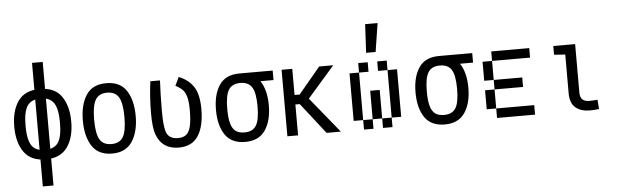

<svg xmlns="http://www.w3.org/2000/svg" viewBox="-52 -880 4043 1258"><g transform="rotate(-5 1969.0 -250.5)"><path d="M31.2 -218.8Q31.2 -323.2 76.2 -386.7Q121.1 -450.2 218.8 -450.2Q316.4 -450.2 361.3 -386.7Q406.2 -323.2 406.2 -218.8Q406.2 -115.2 360.8 -51.3Q315.4 12.7 218.8 12.7Q121.1 12.7 76.2 -50.8Q31.2 -114.3 31.2 -218.8ZM332 -218.8Q332 -310.5 305.7 -349.1Q279.3 -387.7 218.8 -387.7Q158.2 -387.7 131.8 -349.1Q105.5 -310.5 105.5 -218.8Q105.5 -155.3 117.2 -118.7Q128.9 -82 153.3 -65.9Q177.7 -49.8 218.8 -49.8Q279.3 -49.8 305.7 -87.9Q332 -126 332 -218.8ZM183.6 -625H253.9V187.5H183.6Z M482.4 -218.8Q482.4 -323.2 523.9 -386.7Q565.4 -450.2 656.2 -450.2Q747.1 -450.2 788.6 -386.7Q830.1 -323.2 830.1 -218.8Q830.1 -115.2 787.6 -51.3Q745.1 12.7 656.2 12.7Q565.4 12.7 523.9 -50.8Q482.4 -114.3 482.4 -218.8ZM755.9 -218.8Q755.9 -310.5 732.9 -349.1Q710 -387.7 656.2 -387.7Q602.5 -387.7 579.6 -349.1Q556.6 -310.5 556.6 -218.8Q556.6 -126 579.6 -87.9Q602.5 -49.8 656.2 -49.8Q710 -49.8 732.9 -87.9Q755.9 -126 755.9 -218.8Z M1003.9 -254.9V-229.5Q1003.9 -148.4 1014.6 -107.4Q1028.3 -50.8 1093.8 -50.8Q1128.9 -50.8 1148.4 -66.9Q1168 -83 1177.2 -120.6Q1186.5 -158.2 1186.5 -226.6Q1186.5 -282.2 1177.7 -313.5Q1168.9 -344.7 1152.8 -361.3Q1136.7 -377.9 1106.4 -393.6L1132.8 -449.2Q1197.3 -423.8 1230 -373.5Q1262.7 -323.2 1262.7 -226.6Q1262.7 -113.3 1221.7 -50.8Q1180.7 11.7 1093.8 11.7Q983.4 11.7 947.3 -89.8Q931.6 -132.8 931.6 -227.5Q931.6 -331.1 945.3 -437.5H1008.8Q1003.9 -335.9 1003.9 -254.9Z M1750 -437.5V-375H1611.3L1531.2 -437.5ZM1357.4 -212.9Q1357.4 -314.5 1398.9 -376Q1440.4 -437.5 1531.2 -437.5Q1622.1 -437.5 1663.6 -376Q1705.1 -314.5 1705.1 -212.9Q1705.1 -111.3 1662.6 -49.3Q1620.1 12.7 1531.2 12.7Q1440.4 12.7 1398.9 -48.8Q1357.4 -110.4 1357.4 -212.9ZM1630.9 -212.9Q1630.9 -301.8 1607.9 -338.4Q1585 -375 1531.2 -375Q1477.5 -375 1454.6 -338.4Q1431.6 -301.8 1431.6 -212.9Q1431.6 -151.4 1441.9 -116.2Q1452.1 -81.1 1473.6 -65.4Q1495.1 -49.8 1531.2 -49.8Q1585 -49.8 1607.9 -86.4Q1630.9 -123 1630.9 -212.9Z M1962.9 -203.1H1878.9V0H1808.6V-437.5H1878.9V-265.6H1962.9ZM2148.4 -437.5 1959 -220.7V-247.1L2160.2 0H2066.4L1884.8 -232.4L2055.7 -437.5Z M2312.5 -125V-62.5H2250V-125ZM2312.5 -187.5V-125H2250V-187.5ZM2312.5 -250V-187.5H2250V-250ZM2312.5 -312.5V-250H2250V-312.5ZM2375 -62.5V0H2312.5V-62.5ZM2437.5 -125V-62.5H2375V-125ZM2437.5 -187.5V-125H2375V-187.5ZM2437.5 -250V-187.5H2375V-250ZM2562.5 -312.5V-250H2500V-312.5ZM2562.5 -250V-187.5H2500V-250ZM2562.5 -187.5V-125H2500V-187.5ZM2500 -62.5V0H2437.5V-62.5ZM2562.5 -125V-62.5H2500V-125ZM2500 -437.5V-375H2437.5V-437.5ZM2375 -437.5V-375H2312.5V-437.5ZM2562.5 -375V-312.5H2500V-375ZM2312.5 -375V-312.5H2250V-375ZM2461.9 -687.5 2432.6 -500H2370.1L2379.9 -687.5Z M3062.5 -437.5V-375H2923.8L2843.8 -437.5ZM2669.9 -212.9Q2669.9 -314.5 2711.4 -376Q2752.9 -437.5 2843.8 -437.5Q2934.6 -437.5 2976.1 -376Q3017.6 -314.5 3017.6 -212.9Q3017.6 -111.3 2975.1 -49.3Q2932.6 12.7 2843.8 12.7Q2752.9 12.7 2711.4 -48.8Q2669.9 -110.4 2669.9 -212.9ZM2943.4 -212.9Q2943.4 -301.8 2920.4 -338.4Q2897.5 -375 2843.8 -375Q2790 -375 2767.1 -338.4Q2744.1 -301.8 2744.1 -212.9Q2744.1 -151.4 2754.4 -116.2Q2764.6 -81.1 2786.1 -65.4Q2807.6 -49.8 2843.8 -49.8Q2897.5 -49.8 2920.4 -86.4Q2943.4 -123 2943.4 -212.9Z M3375 -62.5V0H3312.5V-62.5ZM3312.5 -62.5V0H3250V-62.5ZM3250 -62.5V0H3187.5V-62.5ZM3187.5 -125V-62.5H3125V-125ZM3187.5 -187.5V-125H3125V-187.5ZM3187.5 -312.5V-250H3125V-312.5ZM3187.5 -375V-312.5H3125V-375ZM3250 -437.5V-375H3187.5V-437.5ZM3312.5 -437.5V-375H3250V-437.5ZM3375 -437.5V-375H3312.5V-437.5ZM3250 -250V-187.5H3187.5V-250ZM3312.5 -250V-187.5H3250V-250ZM3375 -250V-187.5H3312.5V-250ZM3437.5 -437.5V-375H3375V-437.5ZM3437.5 -62.5V0H3375V-62.5Z M3739.3 -437.5V-116.2Q3739.3 -88.9 3753.9 -73.7Q3768.6 -58.6 3800.8 -58.6Q3824.2 -58.6 3853.5 -61.5L3858.4 0Q3828.1 3.9 3797.9 3.9Q3739.3 3.9 3704.1 -25.4Q3668.9 -54.7 3668.9 -121.1V-375L3595.7 -379.9V-437.5Z"/></g></svg>

Font: Sudo Var
Style: Regular
Weight: 400
Monospace: yes
Designer: Jens Kutilek
Foundry: Jens Kutilek
Version: Version 0.065;FEAKit 1.0